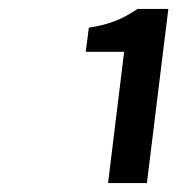

<svg xmlns="http://www.w3.org/2000/svg" viewBox="-20 -850 412 430"><path d="M222 -440H309L357 -830H288C255 -808 229 -796 179 -788L172 -734H258Z"/></svg>

Font: Falling Sky
Style: Obl
Weight: 400
Designer: Paul D. Hunt
Foundry: Adobe Systems Incorporated
Version: Version 1.02